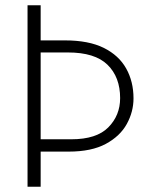

<svg xmlns="http://www.w3.org/2000/svg" viewBox="-20 -715 578 732"><path d="M252 -184Q348 -184 393 -229.5Q438 -275 438 -341Q438 -421 390 -468Q342 -515 239 -515H135V-184ZM135 -3H85V-695H135V-561H228Q318 -561 375.5 -532.5Q433 -504 461 -454Q489 -404 489 -340Q489 -289 463.5 -242.5Q438 -196 383.5 -166.5Q329 -137 242 -137H135Z"/></svg>

Font: LXGW 975 Gothic SC 200W
Style: Regular
Weight: 200
Version: Version 2.01;February 25, 2021